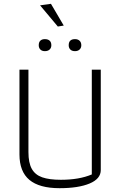

<svg xmlns="http://www.w3.org/2000/svg" viewBox="-20 -977 632 1006"><path d="M190 -949 247 -957 314 -843 283 -838ZM183 -740Q183 -756 191.5 -764Q200 -772 215 -772Q231 -772 240 -764Q249 -756 249 -740Q249 -726 240 -717.5Q231 -709 215 -709Q200 -709 191.5 -717.5Q183 -726 183 -740ZM340 -740Q340 -772 373 -772Q388 -772 397 -763.5Q406 -755 406 -740Q406 -726 397 -717.5Q388 -709 373 -709Q357 -709 348.5 -717.5Q340 -726 340 -740ZM82 -168V-612H129V-180Q129 -124 146.5 -92.5Q164 -61 201 -48Q238 -35 299 -35Q395 -35 461 -63V-612H508V-86Q508 -40 449.5 -15.5Q391 9 292 9Q186 9 134 -34.5Q82 -78 82 -168Z"/></svg>

Font: Athiti Light
Style: Regular
Weight: 300
Designer: CadsonDemak Team
Foundry: CadsonDemak
Version: Version 1.033